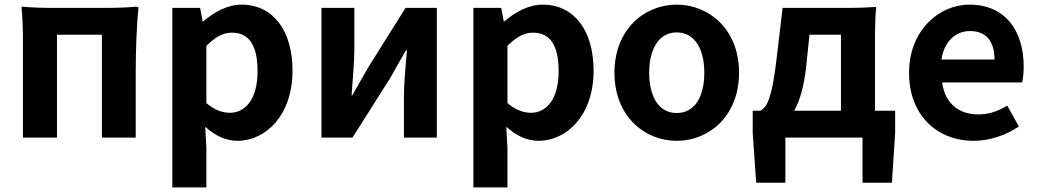

<svg xmlns="http://www.w3.org/2000/svg" viewBox="-20 -594 4482 829"><path d="M79 -280V0H226V-444H420V0H566V-280C566 -374 570 -490 578 -560C578 -562 578 -565 566 -565C536 -562 486 -560 444 -560H322H200C159 -560 109 -562 79 -565C77 -565 73 -565 73 -560C77 -525 79 -468 79 -420V-280Z M724 -172V215H797H871V44L866 -47C908 -8 956 14 1005 14C1128 14 1243 -97 1243 -289C1243 -461 1160 -574 1023 -574C962 -574 905 -542 858 -502H855L844 -560H724ZM1057 -151C1036 -122 1006 -107 973 -107C942 -107 907 -118 871 -149V-272V-396C909 -434 943 -453 981 -453C1058 -453 1092 -394 1092 -287C1092 -226 1079 -181 1057 -151Z M1866 -280V-560H1731L1568 -300C1550 -268 1520 -216 1501 -182H1498C1503 -252 1510 -327 1510 -383V-560H1368V0H1502L1666 -259C1684 -291 1713 -344 1733 -377H1737C1731 -307 1724 -233 1724 -176V0H1795H1866Z M2024 -172V215H2097H2171V44L2166 -47C2208 -8 2256 14 2305 14C2428 14 2543 -97 2543 -289C2543 -461 2460 -574 2323 -574C2262 -574 2205 -542 2158 -502H2155L2144 -560H2024ZM2357 -151C2336 -122 2306 -107 2273 -107C2242 -107 2207 -118 2171 -149V-272V-396C2209 -434 2243 -453 2281 -453C2358 -453 2392 -394 2392 -287C2392 -226 2379 -181 2357 -151Z M3089 -497C3039 -547 2972 -574 2902 -574C2761 -574 2633 -466 2633 -280C2633 -94 2761 14 2902 14C2972 14 3039 -13 3089 -63C3139 -114 3171 -187 3171 -280C3171 -373 3139 -447 3089 -497ZM2814 -406C2834 -437 2864 -454 2902 -454C2978 -454 3021 -385 3021 -280C3021 -174 2978 -106 2902 -106C2864 -106 2834 -123 2814 -153C2794 -184 2783 -227 2783 -280C2783 -333 2794 -376 2814 -406Z M3758 -338V-449C3758 -486 3760 -533 3763 -560C3763 -562 3763 -564 3758 -564C3733 -562 3692 -560 3658 -560H3558H3359L3332 -331C3312 -166 3291 -131 3263 -116H3230V-20L3245 195H3371V0H3704V195H3831L3845 -20V-116H3758ZM3611 -280V-116H3510H3409C3433 -158 3450 -217 3460 -299L3475 -444H3611Z M4306 -238H4393C4397 -252 4400 -279 4400 -306C4400 -462 4320 -574 4166 -574C4033 -574 3905 -461 3905 -280C3905 -95 4027 14 4184 14C4253 14 4324 -10 4379 -48L4329 -138C4288 -113 4249 -100 4204 -100C4120 -100 4060 -147 4048 -238H4220ZM4089 -429C4111 -450 4139 -460 4168 -460C4241 -460 4274 -412 4274 -337H4159H4045C4051 -378 4067 -408 4089 -429Z"/></svg>

Font: GenSekiGothic2 TW B
Style: Regular
Weight: 700
Version: Version 2.100;PS 2.1;hotconv 16.6.51;makeotf.lib2.5.65220 DE